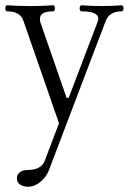

<svg xmlns="http://www.w3.org/2000/svg" viewBox="-46 -438 488 728"><path d="M18.1 238.8Q18.1 223.6 29.1 215.1Q40 206.5 59.6 206.5Q84 206.5 100.6 197.8Q117.2 189 123.5 171.9L177.7 29.3L42.5 -359.9Q30.3 -395 -19 -395Q-22.5 -395 -24.2 -398.4Q-25.9 -401.9 -25.9 -406.7Q-25.9 -411.1 -24.2 -414.6Q-22.5 -418 -19 -418Q24.9 -415 68.4 -415Q112.3 -415 155.3 -418Q158.7 -418 160.4 -414.6Q162.1 -411.1 162.1 -406.7Q162.1 -401.9 160.4 -398.4Q158.7 -395 155.3 -395Q105.5 -395 105.5 -367.2Q105.5 -359.4 106.9 -354L206.5 -66.9H214.4L323.7 -354Q326.7 -361.3 326.7 -367.2Q326.7 -395 262.7 -395Q259.8 -395 257.8 -398.4Q255.9 -401.9 255.9 -406.7Q255.9 -411.1 257.8 -414.6Q259.8 -418 262.7 -418Q300.8 -415 339.4 -415Q377.4 -415 415.5 -418Q418.5 -418 420.4 -414.6Q422.4 -411.1 422.4 -406.7Q422.4 -401.9 420.4 -398.4Q418.5 -395 415.5 -395Q368.7 -395 354.5 -357.9L139.6 207Q129.4 233.9 106.7 252Q84 270 61 270Q41.5 270 29.8 261.5Q18.1 252.9 18.1 238.8Z"/></svg>

Font: JuniusX Light
Style: Regular
Weight: 300
Designer: Peter S. Baker
Foundry: Briery Creek Software
Version: Version 1.008